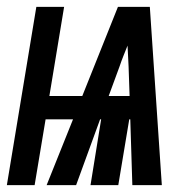

<svg xmlns="http://www.w3.org/2000/svg" viewBox="-48 -540 568 560"><path d="M-28 0 58 -520H139L96 -260H192L296 -520H389L424 0H338L332 -192H329L297 0H216L247 -192H244L174 0H88L165 -192H85L53 0ZM269 -260H330L327 -347Q326 -362 325.5 -377Q325 -392 324 -407Q318 -392 312 -377Q306 -362 301 -347Z"/></svg>

Font: Iosevka SS04 Extrabold Oblique
Style: Regular
Weight: 800
Italic angle: -9°
Monospace: yes
Designer: Belleve Invis
Foundry: Belleve Invis
Version: Version 19.0.0; ttfautohint (v1.8.4)